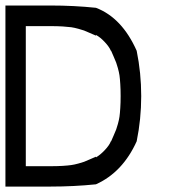

<svg xmlns="http://www.w3.org/2000/svg" viewBox="-20 -687 707 707"><path d="M333.3 -107.5Q348.3 -115.8 365.4 -133.8Q382.5 -151.7 388.3 -166.7H389.2Q391.7 -172.5 398.8 -188.8Q405.8 -205 407.9 -210.4Q410 -215.8 414.2 -230.8Q418.3 -245.8 420 -257.5Q421.7 -269.2 422.9 -289.2Q424.2 -309.2 424.2 -333.3Q424.2 -357.5 422.9 -377.5Q421.7 -397.5 420 -409.2Q418.3 -420.8 414.2 -435.8Q410 -450.8 407.9 -456.2Q405.8 -461.7 398.8 -477.9Q391.7 -494.2 389.2 -500H388.3Q382.5 -514.2 365.8 -532.1Q349.2 -550 333.3 -558.3V-555.8Q327.5 -558.3 311.2 -565.4Q295 -572.5 289.6 -574.6Q284.2 -576.7 269.2 -580.8Q254.2 -585 242.5 -586.7Q230.8 -588.3 210.8 -589.6Q190.8 -590.8 166.7 -590.8H75V-75H166.7Q190.8 -75 210.8 -76.2Q230.8 -77.5 242.5 -79.2Q254.2 -80.8 269.2 -85Q284.2 -89.2 289.6 -91.2Q295 -93.3 311.2 -100.4Q327.5 -107.5 333.3 -110ZM333.3 -8.3Q251.7 0 166.7 0H0V-666.7H166.7Q251.7 -666.7 333.3 -658.3Q429.2 -621.7 483.3 -500Q500 -418.3 500 -333.3Q500 -248.3 483.3 -166.7Q431.7 -52.5 333.3 -8.3Z"/></svg>

Font: 0xA000-Mono
Style: Mono
Weight: 400
Version: Version 0.1